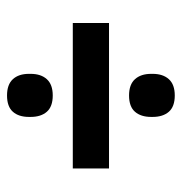

<svg xmlns="http://www.w3.org/2000/svg" viewBox="-6 -582 517 546"><g transform="rotate(-90 253.0 -309.5)"><path d="M46.5 -258.5V-361.5H460V-258.5ZM254 -71.5Q222.5 -71.5 207.8 -88.2Q193 -105 193 -134.5V-138.5Q193 -168 207.8 -184.8Q222.5 -201.5 254 -201.5Q285 -201.5 300.2 -184.8Q315.5 -168 315.5 -138.5V-134.5Q315.5 -105 300.2 -88.2Q285 -71.5 254 -71.5ZM254 -418.5Q222.5 -418.5 207.8 -435.2Q193 -452 193 -481.5V-486Q193 -515.5 207.8 -532Q222.5 -548.5 254 -548.5Q285 -548.5 300.2 -532Q315.5 -515.5 315.5 -486V-481.5Q315.5 -452 300.2 -435.2Q285 -418.5 254 -418.5Z"/></g></svg>

Font: Anek Gujarati Medium SemiBold
Style: Regular
Weight: 600
Version: Version 1.003